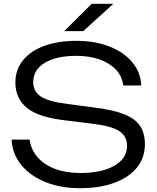

<svg xmlns="http://www.w3.org/2000/svg" viewBox="-20 -978 826 1011"><path d="M41 -243H136Q143 -190 178 -150Q213 -110 270.5 -88.5Q328 -67 403 -67Q516 -67 582.5 -105.5Q649 -144 649 -210Q649 -261 607.5 -288Q566 -315 463 -327L318 -345Q181 -361 121 -410.5Q61 -460 61 -544Q61 -611 101 -660.5Q141 -710 213.5 -736.5Q286 -763 383 -763Q480 -763 555.5 -733.5Q631 -704 675.5 -651.5Q720 -599 724 -528H629Q623 -576 591 -610.5Q559 -645 505.5 -664.5Q452 -684 381 -684Q278 -684 216.5 -647.5Q155 -611 155 -546Q155 -496 195.5 -469.5Q236 -443 333 -431L475 -412Q574 -400 632.5 -377Q691 -354 717 -315.5Q743 -277 743 -218Q743 -147 700.5 -95Q658 -43 581 -15Q504 13 402 13Q299 13 219 -19.5Q139 -52 92 -109.5Q45 -167 41 -243ZM463 -958H577L418 -814H318Z"/></svg>

Font: Unbounded Light
Style: Regular
Weight: 300
Designer: Luke Prowse, Jean-Baptiste Morizot, Fátima Lázaro, Florian Runge
Foundry: NaN
Version: Version 1.700